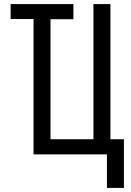

<svg xmlns="http://www.w3.org/2000/svg" viewBox="-20 -755 640 939"><path d="M586 164H503V0H144V-662H32V-735H339V-661H227V-74H437V-735H520V-74H586Z"/></svg>

Font: Zed Sans Extended
Style: Regular
Weight: 400
Width: 7
Designer: Belleve Invis
Foundry: Belleve Invis
Version: Version 1.0.0; ttfautohint (v1.8.4)